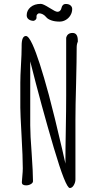

<svg xmlns="http://www.w3.org/2000/svg" viewBox="-20 -948 505 983"><path d="M294.9 -907.7Q293.5 -899.4 288.1 -893.6Q282.7 -887.7 273.4 -887.7Q264.2 -887.7 232.4 -908.2Q200.7 -928.2 189 -928.2Q156.2 -928.2 136.5 -911.4Q116.7 -894.5 116.7 -870.1Q116.7 -856.4 127 -848.9Q137.2 -841.3 152.8 -841.3Q161.1 -844.2 164.6 -849.6Q168 -855 167 -860.8Q166 -866.7 168.7 -871.8Q171.4 -877 178.7 -879.9Q200.7 -879.9 217.8 -858.9Q225.1 -850.1 242.7 -843.8Q260.3 -837.4 285.2 -837.4Q302.2 -837.4 317.1 -846.2Q332 -855 340.8 -869.9Q349.6 -884.8 349.6 -901.9Q349.6 -912.6 341.1 -920.2Q332.5 -927.7 316.9 -927.7Q307.6 -927.7 302 -921.9Q296.4 -916 294.9 -907.7ZM298.3 -184.1Q258.3 -356.4 230 -462.4Q179.7 -647.9 146.5 -720.2Q126.5 -763.7 112.8 -763.7Q90.8 -763.7 90.8 -713.9V-707.5Q90.8 -672.4 87.4 -615.7Q84 -559.1 84 -523.9V-396.5Q84 -366.7 90.3 -254.4Q96.7 -142.1 96.7 -86.4Q96.7 -70.3 94.2 -44.4Q91.8 -18.6 91.8 -14.6Q91.8 1 113.8 1Q127 1 137.9 -5.4Q148.9 -11.7 148.9 -20.5Q148.9 -64.9 142.1 -163.1Q134.8 -257.8 134.8 -305.7V-633.8Q191.4 -408.2 255.4 -191.4Q316.4 14.6 337.4 14.6Q349.1 14.6 357.7 0.2Q366.2 -14.2 366.2 -29.8V-335.4Q366.2 -404.8 369.6 -520.5Q372.6 -644.5 372.6 -705.1Q372.6 -722.2 378.4 -734.4V-740.2Q378.4 -779.3 351.6 -779.3Q324.7 -779.3 318.8 -754.4V-458.5Q318.8 -387.7 316.9 -284.2Q314.9 -180.7 314.9 -109.9L314 -114.7Z"/></svg>

Font: Amatica SC
Style: Bold
Weight: 400
Designer: Vernon Adams, Ben Nathan
Foundry: newtypography
Version: Version 2.000